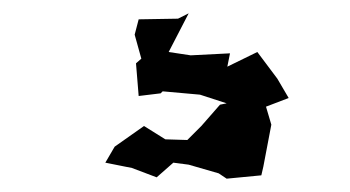

<svg xmlns="http://www.w3.org/2000/svg" viewBox="-20 -22 525 288"><path d="M152 198 138 222 178 230 215 244 240 222 263 225 308 238 320 246 372 241 375 228 387 165 379 138 413 125 396 96 366 56 321 78 325 58 266 61 233 56 263 -2 247 6 188 7 182 30 192 66 184 73 188 122 221 118 224 115 280 120 320 133 310 135 282 167 261 188 228 187 196 167Z"/></svg>

Font: チョークS
Style: Regular
Weight: 400
Designer: [Stick] Fontworks Inc.
Foundry: [Stick] Fontworks Inc.
Version: Version 1.200;FEAKit 1.0